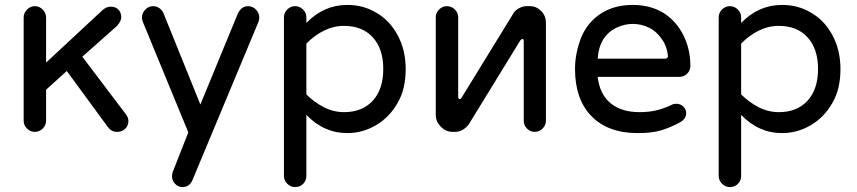

<svg xmlns="http://www.w3.org/2000/svg" viewBox="-20 -558 3476 779"><path d="M121 -23Q103 -23 89.5 -36.5Q76 -50 76 -68V-487Q76 -505 89.5 -519Q103 -533 121 -533Q140 -533 153.5 -519Q167 -505 167 -487V-304L397 -518Q413 -531 428 -531Q449 -531 460.5 -519Q472 -507 472 -487Q472 -473 455 -453L314 -328L491 -94Q501 -81 501 -67Q501 -48 488 -35.5Q475 -23 455 -23Q432 -23 418 -42L251 -270L167 -194V-68Q167 -50 153.5 -36.5Q140 -23 121 -23Z M720 201Q703 201 690.5 188Q678 175 678 158Q678 154 678.5 150Q679 146 680 142L744 -21L560 -468Q556 -477 556 -487Q556 -505 569.5 -519Q583 -533 601 -533Q615 -533 626.5 -525Q638 -517 643 -505L793 -134L945 -503Q959 -533 987 -533Q1005 -533 1018.5 -519Q1032 -505 1032 -487Q1032 -478 1029 -470L762 170Q750 201 720 201Z M1177 201Q1159 201 1145.5 187.5Q1132 174 1132 156V-488Q1132 -506 1145.5 -519.5Q1159 -533 1177 -533Q1196 -533 1209.5 -519.5Q1223 -506 1223 -488V-465Q1294 -538 1389 -538Q1453 -538 1504 -508Q1560 -477 1593 -416Q1626 -355 1626 -278Q1626 -238 1618 -203.5Q1610 -169 1593 -140Q1560 -82 1505.5 -50Q1451 -18 1389 -18Q1294 -18 1223 -92V156Q1223 175 1210 188Q1197 201 1177 201ZM1376 -103Q1450 -103 1492.5 -149.5Q1535 -196 1535 -278Q1535 -360 1492.5 -406.5Q1450 -453 1376 -453Q1333 -453 1294 -433.5Q1255 -414 1223 -381V-175Q1255 -143 1294 -123Q1333 -103 1376 -103Z M1816 -23Q1789 -23 1768.5 -44Q1748 -65 1748 -92V-488Q1748 -506 1761.5 -519.5Q1775 -533 1793 -533Q1812 -533 1825.5 -519.5Q1839 -506 1839 -488V-166Q1839 -156 1845 -156Q1849 -156 1853 -162L2065 -507Q2073 -518 2087.5 -525.5Q2102 -533 2117 -533H2130Q2156 -533 2175.5 -513.5Q2195 -494 2195 -465V-68Q2195 -50 2181.5 -36.5Q2168 -23 2150 -23Q2131 -23 2118 -36.5Q2105 -50 2105 -68V-390Q2105 -400 2099 -400Q2096 -400 2091 -394L1881 -52Q1857 -23 1826 -23Z M2567 -18Q2447 -18 2380 -86.5Q2313 -155 2313 -278Q2313 -311 2319.5 -343Q2326 -375 2338 -406Q2364 -468 2418 -503Q2472 -538 2547 -538Q2619 -538 2673 -505Q2724 -472 2752.5 -415.5Q2781 -359 2781 -291Q2781 -272 2768 -259Q2755 -246 2735 -246H2405Q2413 -176 2457 -139.5Q2501 -103 2575 -103Q2613 -103 2644 -110.5Q2675 -118 2706 -133Q2713 -137 2724 -137Q2740 -137 2752 -126Q2764 -115 2764 -98Q2764 -76 2738 -61Q2697 -39 2660 -28.5Q2623 -18 2567 -18ZM2405 -320H2678Q2691 -320 2690 -333Q2685 -373 2666 -398Q2645 -430 2613.5 -445.5Q2582 -461 2547 -461Q2515 -461 2482 -446Q2411 -412 2405 -320Z M2941 201Q2923 201 2909.5 187.5Q2896 174 2896 156V-488Q2896 -506 2909.5 -519.5Q2923 -533 2941 -533Q2960 -533 2973.5 -519.5Q2987 -506 2987 -488V-465Q3058 -538 3153 -538Q3217 -538 3268 -508Q3324 -477 3357 -416Q3390 -355 3390 -278Q3390 -238 3382 -203.5Q3374 -169 3357 -140Q3324 -82 3269.5 -50Q3215 -18 3153 -18Q3058 -18 2987 -92V156Q2987 175 2974 188Q2961 201 2941 201ZM3140 -103Q3214 -103 3256.5 -149.5Q3299 -196 3299 -278Q3299 -360 3256.5 -406.5Q3214 -453 3140 -453Q3097 -453 3058 -433.5Q3019 -414 2987 -381V-175Q3019 -143 3058 -123Q3097 -103 3140 -103Z"/></svg>

Font: Huninn
Style: Regular
Weight: 400
Designer: justfont
Foundry: justfont
Version: Version 1.003